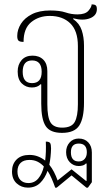

<svg xmlns="http://www.w3.org/2000/svg" viewBox="-20 -599 497 880"><path d="M264 10Q210 10 189.5 -21Q169 -52 169 -124V-212L166 -213Q152 -198 126 -198Q99 -198 80 -216.5Q61 -235 61 -271Q61 -303 79 -323.5Q97 -344 129 -344Q160 -344 178.5 -325.5Q197 -307 197 -273V-121Q197 -62 211.5 -38Q226 -14 265 -14Q308 -14 322.5 -40Q337 -66 337 -121V-388Q337 -458 302 -492Q267 -526 208 -526Q158 -526 123 -497.5Q88 -469 88 -407Q71 -407 65 -412.5Q59 -418 59 -434Q59 -463 76 -490Q93 -517 126.5 -534Q160 -551 210 -551Q254 -551 280.5 -542Q307 -533 335 -533Q371 -533 385.5 -550Q400 -567 400 -579Q412 -579 418 -575Q424 -571 424 -557Q424 -528 393 -515.5Q362 -503 316 -515L315 -512Q344 -492 354.5 -460.5Q365 -429 365 -390V-128Q365 -58 343.5 -24Q322 10 264 10ZM127 -218Q171 -218 171 -270Q171 -322 127 -322Q84 -322 84 -270Q84 -218 127 -218ZM108 261Q78 261 56.5 241.5Q35 222 35 187Q35 153 56 132Q77 111 115 111Q136 111 154 118Q172 125 187 137Q192 98 190 50Q206 50 210 57Q214 64 214 82Q213 122 206 156Q218 171 227.5 189.5Q237 208 244 228L308 177L374 230H377V151L374 150Q368 157 358.5 159.5Q349 162 341 162Q317 162 300 144.5Q283 127 283 98Q283 72 299 54Q315 36 341 36Q368 36 384.5 53.5Q401 71 401 100V236L383 261H376L308 205L240 261H233Q226 241 217.5 221Q209 201 198 184Q186 218 164 239.5Q142 261 108 261ZM341 141Q358 141 368 129.5Q378 118 378 99Q378 59 341 59Q305 59 305 99Q305 141 341 141ZM60 187Q60 212 73.5 226Q87 240 110 240Q138 240 155.5 219Q173 198 181 164Q168 150 152 142Q136 134 115 134Q88 134 74 148Q60 162 60 187Z"/></svg>

Font: Noto Serif Thai Condensed Thin
Style: Regular
Weight: 100
Width: 3
Designer: Monotype Design Team
Foundry: Monotype Imaging Inc.
Version: Version 2.001; ttfautohint (v1.8.4.7-5d5b)